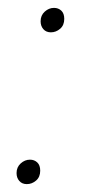

<svg xmlns="http://www.w3.org/2000/svg" viewBox="-20 -466 217 487"><path d="M109 -384Q97 -384 90 -392Q83 -400 83 -412Q83 -427 93.5 -436.5Q104 -446 117 -446Q128 -446 135.5 -439Q143 -432 143 -418Q143 -402 132.5 -393Q122 -384 109 -384ZM48 1Q36 1 29 -7Q22 -15 22 -27Q22 -42 32.5 -51.5Q43 -61 56 -61Q67 -61 74.5 -54Q82 -47 82 -33Q82 -17 71.5 -8Q61 1 48 1Z"/></svg>

Font: Bitter ExtraLight
Style: Italic
Weight: 200
Italic angle: -9°
Designer: Sol Matas, and Bitter project Authors
Foundry: Sol Matas
Version: Version 2.001